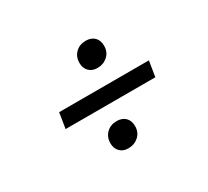

<svg xmlns="http://www.w3.org/2000/svg" viewBox="-103 -754 875 806"><g transform="rotate(-30 335.0 -350.5)"><path d="M137 -387H572L560 -312H125ZM258 -166Q258 -196 277.5 -215Q297 -234 327 -234Q353 -234 368.5 -219Q384 -204 384 -177Q384 -147 363.5 -128.5Q343 -110 314 -110Q288 -110 273 -125.5Q258 -141 258 -166ZM314 -523Q314 -553 333.5 -572Q353 -591 383 -591Q409 -591 424.5 -576Q440 -561 440 -534Q440 -504 419.5 -485.5Q399 -467 370 -467Q344 -467 329 -482.5Q314 -498 314 -523Z"/></g></svg>

Font: Bitter Pro Medium
Style: Italic
Weight: 500
Italic angle: -9°
Designer: Sol Matas, and Bitter project Authors
Foundry: Sol Matas
Version: Version 1.010